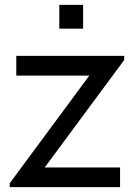

<svg xmlns="http://www.w3.org/2000/svg" viewBox="-20 -770 571 790"><path d="M322 -652H224V-750H322ZM474 0H20V-16L347.5 -459H47V-540H491V-523L164 -81H474Z"/></svg>

Font: CCSD_manrope Medium
Style: Regular
Weight: 500
Designer: Mikhail Sharanda
Foundry: Mikhail Sharanda
Version: Version 4.503